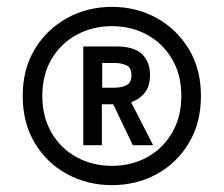

<svg xmlns="http://www.w3.org/2000/svg" viewBox="-20 -727 650 558"><path d="M305 -189Q234 -189 175 -221Q116 -253 81 -311.5Q46 -370 46 -448Q46 -526 81 -584Q116 -642 175 -674.5Q234 -707 305 -707Q377 -707 435.5 -674.5Q494 -642 529 -584Q564 -526 564 -448Q564 -370 529 -311.5Q494 -253 435.5 -221Q377 -189 305 -189ZM305 -245Q362 -245 407.5 -270Q453 -295 480 -341Q507 -387 507 -448Q507 -510 480 -555.5Q453 -601 407.5 -626Q362 -651 305 -651Q249 -651 203 -626Q157 -601 130 -555.5Q103 -510 103 -448Q103 -387 130 -341Q157 -295 203 -270Q249 -245 305 -245ZM222 -305V-592H318Q370 -592 393 -569.5Q416 -547 416 -509Q416 -478 401.5 -458.5Q387 -439 361 -430L425 -305H366L309 -424H276V-305ZM277 -472H312Q332 -472 347 -479Q362 -486 362 -509Q362 -531 347 -537.5Q332 -544 312 -544H277Z"/></svg>

Font: Hanken Grotesk
Style: Bold Italic
Weight: 700
Italic angle: -8°
Designer: Alfredo Marco Pradil
Foundry: Hanken Design Co.
Version: Version 3.013